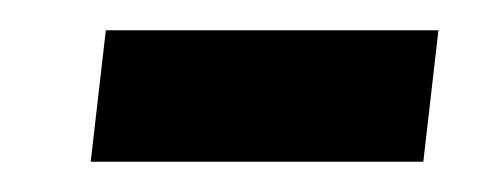

<svg xmlns="http://www.w3.org/2000/svg" viewBox="-20 -107 330 127"><path d="M40 0 50 -87H270L260 0Z"/></svg>

Font: Noto Sans Arabic Condensed Extra
Style: Regular
Weight: 800
Width: 3
Designer: Nadine Chahine - Monotype Design Team
Foundry: Monotype Imaging Inc.
Version: Version 1.902